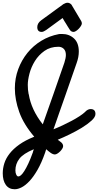

<svg xmlns="http://www.w3.org/2000/svg" viewBox="-44 -989 714 1396"><path d="M404 49Q415 60 415 74Q415 82 408.5 92.5Q402 103 393 112Q384 121 373.5 127.5Q363 134 355 134Q341 134 324 122Q307 110 292 96Q290 102 288 108Q286 114 284 121Q258 195 229 245.5Q200 296 170.5 327.5Q141 359 113.5 373Q86 387 63 387Q21 387 -1.5 355.5Q-24 324 -24 271Q-24 235 -12.5 198.5Q-1 162 26 127.5Q53 93 96.5 62Q140 31 205 5Q128 -85 96 -174.5Q64 -264 64 -347Q64 -420 88.5 -486Q113 -552 155.5 -604.5Q198 -657 256.5 -692.5Q315 -728 384 -741Q389 -742 394 -742Q399 -742 407 -742Q459 -742 494 -709.5Q529 -677 529 -614Q529 -574 513 -530Q491 -467 470.5 -408Q450 -349 429.5 -290.5Q409 -232 388 -172.5Q367 -113 345 -49Q378 -62 412 -78Q446 -94 477 -110.5Q508 -127 534 -144Q560 -161 577 -177H576Q595 -196 615 -196Q650 -196 650 -160Q650 -138 621.5 -112Q593 -86 551.5 -60.5Q510 -35 462.5 -12Q415 11 376 27Q381 31 385 34.5Q389 38 394 42Q383 32 382.5 30.5Q382 29 385.5 32.5Q389 36 394.5 41Q400 46 402 47ZM165 -304Q183 -191 267 -85Q307 -198 346 -309Q385 -420 424 -533Q429 -549 432 -563.5Q435 -578 435 -589Q435 -619 419.5 -634Q404 -649 381 -649Q322 -649 279.5 -619Q237 -589 210 -545.5Q183 -502 170.5 -454.5Q158 -407 158 -372Q158 -335 164 -305ZM202 96Q125 128 96.5 165.5Q68 203 68 250Q68 269 74.5 281.5Q81 294 89 294Q98 294 108.5 285Q119 276 132.5 255Q146 234 162 200Q178 166 196 116L195 117ZM292 -771Q283 -765 274.5 -761Q266 -757 259 -757Q227 -757 227 -792Q227 -820 255 -841L417 -959Q434 -969 447 -969Q462 -969 475 -956L547 -835Q550 -829 550.5 -824.5Q551 -820 551 -818Q551 -811 544.5 -800.5Q538 -790 529 -780.5Q520 -771 509.5 -764Q499 -757 491 -757Q472 -757 462 -775Q454 -787 448 -797Q442 -807 436.5 -816Q431 -825 424.5 -835Q418 -845 411 -858Z"/></svg>

Font: Discipuli Britannica Bold
Style: Regular
Weight: 700
Designer: Peter Wiegel
Foundry: Peter Wiegel
Version: Version 0.001 2009